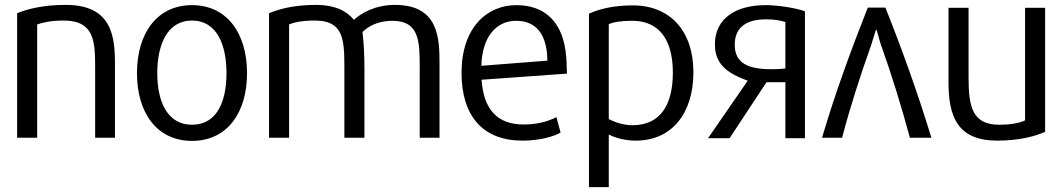

<svg xmlns="http://www.w3.org/2000/svg" viewBox="-20 -563 4343 785"><path d="M450 0V-302C450 -415 437 -543 249 -543C159 -543 94 -527 50 -509V0H132V-463C154 -471 187 -479 241 -479C365 -479 369 -394 369 -288V0Z M906 -264C906 -148 867 -53 765 -53C664 -53 623 -148 623 -264C623 -379 663 -479 765 -479C867 -479 906 -379 906 -264ZM990 -264C990 -427 908 -542 765 -542C622 -542 540 -427 540 -264C540 -102 621 13 765 13C909 13 990 -102 990 -264Z M1777 0V-302C1777 -411 1772 -543 1594 -543C1513 -543 1455 -508 1427 -482C1396 -520 1347 -543 1273 -543C1182 -543 1125 -527 1080 -509V0H1162V-463C1183 -472 1216 -479 1267 -479C1382 -479 1388 -406 1388 -290V0H1470V-278C1470 -330 1468 -385 1462 -432C1485 -455 1525 -478 1584 -478C1694 -478 1696 -395 1696 -288V0Z M2218 -315 1948 -294C1951 -411 2008 -478 2090 -478C2170 -478 2217 -425 2218 -315ZM2298 -262C2297 -303 2296 -317 2295 -330C2284 -474 2207 -542 2091 -542C1970 -542 1867 -449 1867 -265C1867 -88 1955 12 2116 12C2187 12 2245 -5 2272 -21L2255 -84C2229 -71 2186 -54 2121 -54C2012 -54 1957 -117 1949 -237Z M2731 -266C2731 -137 2682 -51 2566 -51C2525 -51 2489 -66 2469 -76V-464C2489 -473 2519 -478 2565 -478C2676 -478 2731 -399 2731 -266ZM2815 -268C2815 -435 2721 -541 2567 -541C2485 -541 2427 -525 2388 -507V202H2469V-13C2492 -1 2532 12 2579 12C2726 12 2815 -98 2815 -268Z M2984 -380C2984 -454 3035 -484 3112 -484C3150 -484 3175 -478 3191 -473V-283C3175 -281 3156 -280 3135 -280C3041 -280 2984 -303 2984 -380ZM2902.9 -381.3C2902.9 -297.2 2958.1 -262.2 3037 -233L2875 2H2963L3114 -227H3191V2H3271V-517C3238 -529 3166 -542 3110 -542C2988.5 -542 2902.9 -487.8 2902.9 -381.3Z M3341 0H3423C3455 -123 3500 -262 3543 -382C3552 -410 3558 -434 3562 -442H3563C3567 -434 3572 -410 3581 -382C3624 -262 3667 -124 3700 0H3788C3731 -187 3665 -369 3600 -532H3528C3464 -370 3396 -187 3341 0Z M4253 -24V-531H4171V-71C4152 -61 4114 -53 4066 -53C3956 -53 3940 -125 3940 -247V-531H3858V-227C3858 -88 3893 12 4058 12C4149 12 4215 -7 4253 -24Z"/></svg>

Font: Repo
Style: Regular
Weight: 400
Designer: Stefan Peev
Foundry: Context Ltd
Version: Version 0.000